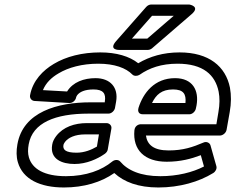

<svg xmlns="http://www.w3.org/2000/svg" viewBox="-20 -795 1042 850"><path d="M277 -390 170 -396C183 -428 208 -452 239 -470C282 -496 343 -513 415 -513C487 -513 538 -494 566 -465C574 -457 589 -458 598 -464C641 -494 694 -513 766 -513C880 -513 933 -463 948 -389C953 -363 953 -333 947 -299L938 -245H604C593 -245 577 -238 575 -218C567 -131 620 -79 718 -79C779 -79 827 -92 869 -108L883 -58C833 -32 765 -15 690 -15C602 -15 545 -41 512 -80C504 -89 488 -89 477 -80C431 -42 362 -15 272 -15C176 -15 123 -47 108 -98C103 -115 103 -134 107 -156C124 -252 225 -292 372 -292H460C475 -292 487 -306 489 -317L494 -345C505 -408 468 -449 403 -449C352 -449 303 -432 277 -390ZM924 -29C934 -35 941 -48 938 -59L912 -151C909 -163 894 -170 881 -164C834 -144 791 -129 727 -129C660 -129 632 -154 626 -195H954C965 -195 980 -205 983 -220L997 -299C1004 -338 1004 -374 998 -407C979 -501 905 -563 775 -563C703 -563 643 -545 592 -515C553 -546 495 -563 424 -563C344 -563 273 -545 218 -512C171 -484 125 -439 113 -373C111 -361 119 -349 133 -348L286 -339C302 -338 315 -351 317 -364C318 -367 319 -370 322 -374C333 -388 355 -399 394 -399C437 -399 450 -381 444 -345V-342H381C235 -342 82 -300 57 -156C52 -128 52 -101 59 -77C81 -1 158 35 263 35C351 35 428 12 486 -29C529 11 593 35 681 35C775 35 861 10 924 -29ZM211 -154C200 -90 255 -69 310 -69C363 -69 411 -91 444 -114C451 -119 456 -126 457 -133L473 -225C476 -240 463 -250 452 -250H365C310 -250 260 -233 229 -193C220 -181 213 -168 211 -154ZM261 -154C262 -158 264 -161 268 -167C282 -185 311 -200 357 -200H418L409 -146C385 -132 354 -119 319 -119C269 -119 257 -133 261 -154ZM850 -328C862 -395 833 -449 755 -449C664 -449 614 -384 593 -317C590 -307 590 -289 613 -289H818C833 -289 845 -303 847 -314ZM801 -339H653C671 -376 696 -399 746 -399C792 -399 805 -379 801 -339ZM653 -725H749L632 -624H564ZM649 -775C642 -775 633 -771 627 -764L494 -613C459 -573 507 -574 507 -574H634C640 -574 647 -576 653 -581L828 -732C869 -767 818 -775 818 -775Z"/></svg>

Font: Asimov
Style: WidOuIt
Weight: 500
Designer: Google
Version: Version 2.000980; 2014